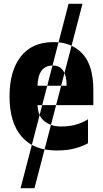

<svg xmlns="http://www.w3.org/2000/svg" viewBox="-20 -780 540 1008"><path d="M88 208 340 -760H413L161 208ZM276 10Q337 10 377.5 -2Q418 -14 442 -28V-154Q420 -139 384.5 -127.5Q349 -116 300 -116Q248 -116 213.5 -143.5Q179 -171 177 -228H470V-307Q470 -437 413 -498Q356 -559 261 -559Q148 -559 89 -483Q30 -407 30 -274Q30 -137 93 -63.5Q156 10 276 10ZM177 -330Q180 -436 257 -436Q329 -436 330 -330Z"/></svg>

Font: Noto Sans Mono Condensed Extra
Style: Regular
Weight: 800
Width: 3
Designer: Monotype Design Team
Foundry: Monotype Imaging Inc.
Version: Version 1.900